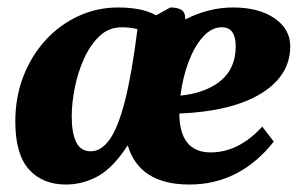

<svg xmlns="http://www.w3.org/2000/svg" viewBox="-20 -482 797 514"><path d="M156 12Q94 12 57.5 -28.5Q21 -69 21 -157Q21 -222 42.5 -277.5Q64 -333 102 -374.5Q140 -416 190 -439Q240 -462 296 -462Q325 -462 350.5 -457.5Q376 -453 398 -441L436 -462Q454 -462 465 -456Q476 -450 476 -430Q505 -445 537.5 -453.5Q570 -462 604 -462Q673 -462 715 -433Q757 -404 757 -358Q757 -280 679.5 -232Q602 -184 460 -178Q461 -74 544 -74Q619 -74 682 -143L713 -103Q622 12 487 12Q353 12 322 -93Q283 -33 242.5 -10.5Q202 12 156 12ZM574 -409Q546 -409 523 -383Q500 -357 484.5 -315.5Q469 -274 463 -226Q531 -233 571 -266Q611 -299 611 -358Q611 -409 574 -409ZM172 -171Q172 -126 184 -101.5Q196 -77 223 -77Q251 -77 273.5 -108.5Q296 -140 314.5 -212Q333 -284 348 -404Q328 -409 306 -409Q271 -409 246 -385Q221 -361 204.5 -324Q188 -287 180 -246Q172 -205 172 -171Z"/></svg>

Font: Petrona ExtraBold
Style: Italic
Weight: 800
Italic angle: -9°
Designer: Ringo R. Seeber
Foundry: Ringo R. Seeber
Version: Version 2.001; ttfautohint (v1.8.3)